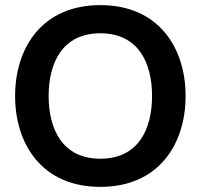

<svg xmlns="http://www.w3.org/2000/svg" viewBox="-20 -720 784 750"><path d="M372 10C600 10 705 -157 705 -345C705 -533 600 -700 372 -700C144 -700 39 -533 39 -345C39 -157 144 10 372 10ZM372 -100C224 -100 170 -215 170 -345C170 -475 224 -590 372 -590C520 -590 574 -475 574 -345C574 -215 520 -100 372 -100Z"/></svg>

Font: FREAK Grotesk
Style: Bold
Weight: 700
Designer: La Scuola Open Source
Foundry: La Scuola Open Source
Version: Version 1.000;PS 1.0;hotconv 1.0.72;makeotf.lib2.5.5900